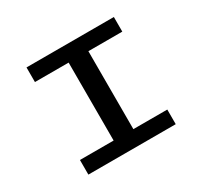

<svg xmlns="http://www.w3.org/2000/svg" viewBox="-145 -893 1141 1086"><g transform="rotate(-30 425.0 -350.0)"><path d="M712.5 -604.5H491V-95.5H712.5V0H142V-95.5H362V-604.5H142V-700H712.5Z"/></g></svg>

Font: League Mono Wide Medium
Style: Regular
Weight: 500
Width: 8
Designer: Tyler Finck
Foundry: The League of Moveable Type / Tyler Finck
Version: Version 2.210